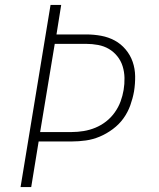

<svg xmlns="http://www.w3.org/2000/svg" viewBox="-20 -755 640 775"><path d="M63 0 184 -735H227L208 -616H328Q359 -616 388.5 -610.5Q418 -605 443 -591.5Q468 -578 487 -555.5Q506 -533 515.5 -505.5Q525 -478 525.5 -447.5Q526 -417 521 -386Q516 -358 506 -330Q496 -302 478.5 -277.5Q461 -253 435.5 -234Q410 -215 382.5 -203.5Q355 -192 326.5 -188Q298 -184 270 -184H136L106 0ZM142 -222H269Q293 -222 317.5 -226Q342 -230 365 -239.5Q388 -249 408 -264.5Q428 -280 443 -301Q458 -322 466.5 -345Q475 -368 479 -392Q483 -416 482.5 -440.5Q482 -465 475 -487.5Q468 -510 453.5 -528Q439 -546 419.5 -557.5Q400 -569 376 -573.5Q352 -578 327 -578H201Z"/></svg>

Font: Iosevka XLt Ex Obl
Style: Regular
Weight: 200
Width: 7
Italic angle: -9°
Monospace: yes
Designer: Belleve Invis
Foundry: Belleve Invis
Version: Version 32.5.0; ttfautohint (v1.8.4)